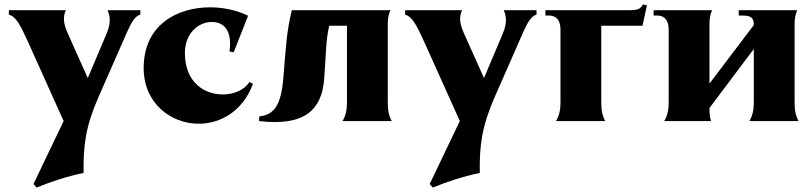

<svg xmlns="http://www.w3.org/2000/svg" viewBox="-20 -546 3662 866"><path d="M145 300C211 273 281 250 357 234C355 108 367 22 425 -110L552 -399C571 -441 588 -474 613 -480V-500H465C479 -469 479 -438 461 -395L376 -194L285 -397C266 -440 263 -469 277 -500H20V-480C52 -471 71 -435 106 -358L267 0L131 284Z M876 12C975 12 1075 -44 1121 -168L1105 -176C1083 -141 1036 -120 985 -120C903 -120 814 -173 814 -307C814 -400 879 -447 935 -447C1019 -447 1023 -363 1015 -314L1034 -310L1099 -475C1050 -499 989 -513 928 -513C780 -513 628 -435 628 -239C628 -80 751 12 876 12Z M1525 0H1747C1734 -23 1729 -48 1729 -84V-437C1729 -464 1733 -482 1741 -500H1296C1272 -398 1270 -338 1258 -195C1248 -68 1214 -28 1150 -21L1148 0C1358 25 1431 -54 1442 -188C1451 -301 1449 -363 1465 -430H1545V-84C1545 -48 1539 -24 1525 0Z M1932 300C1998 273 2068 250 2144 234C2142 108 2154 22 2212 -110L2339 -399C2358 -441 2375 -474 2400 -480V-500H2252C2266 -469 2266 -438 2248 -395L2163 -194L2072 -397C2053 -440 2050 -469 2064 -500H1807V-480C1839 -471 1858 -435 1893 -358L2054 0L1918 284Z M2488 0H2710C2697 -23 2692 -48 2692 -84V-430H2878L2898 -522L2880 -526C2868 -505 2856 -500 2818 -500H2440V-476H2456C2490 -476 2508 -454 2508 -412V-84C2508 -48 2502 -24 2488 0Z M2976 0H3187C3181 -23 3180 -34 3180 -55V-59L3380 -325V-84C3380 -48 3374 -24 3360 0H3582C3569 -23 3564 -48 3564 -84V-437C3564 -464 3568 -482 3576 -500H3312V-476H3328C3362 -476 3380 -468 3380 -437V-433L3180 -169V-437C3180 -464 3184 -482 3192 -500H2928V-476H2944C2978 -476 2996 -454 2996 -412V-84C2996 -48 2990 -24 2976 0Z"/></svg>

Font: Sinistre Bold
Style: Regular
Weight: 900
Designer: Jules Durand
Foundry: Collletttivo
Version: Version 69.420;Glyphs 3.2 (3217)